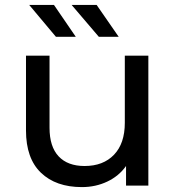

<svg xmlns="http://www.w3.org/2000/svg" viewBox="-20 -757 717 783"><path d="M585 -530V0H494V-80Q465 -39 417.5 -16.5Q370 6 314 6Q208 6 147 -52.5Q86 -111 86 -225V-530H182V-236Q182 -159 219 -119.5Q256 -80 325 -80Q401 -80 445 -126Q489 -172 489 -256V-530ZM99 -737H200L289 -607H208ZM272 -737H374L464 -607H383Z"/></svg>

Font: Idrija
Style: Regular
Weight: 500
Designer: Julieta Ulanovsky
Foundry: Julieta Ulanovsky
Version: Version 7.200